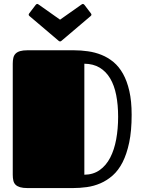

<svg xmlns="http://www.w3.org/2000/svg" viewBox="-20 -957 720 977"><path d="M44.9 -632.8Q44.9 -649.9 47.9 -662.6Q50.8 -675.3 59.1 -683.8Q67.4 -692.4 82 -696.8Q96.7 -701.2 120.1 -701.2H355Q391.6 -701.2 427.7 -696Q463.9 -690.9 496.6 -677.7Q529.3 -664.6 557.4 -641.4Q585.4 -618.2 606 -581.5Q626.5 -544.9 638.2 -493.7Q649.9 -442.4 649.9 -373Q649.9 -291.5 637.5 -232.2Q625 -172.9 603.8 -131.3Q582.5 -89.8 553.5 -64.2Q524.4 -38.6 491 -24.2Q457.5 -9.8 421.6 -4.9Q385.7 0 350.1 0H120.1Q96.7 0 82 -4.4Q67.4 -8.8 59.1 -17.1Q50.8 -25.4 47.9 -38.1Q44.9 -50.8 44.9 -67.9ZM581.1 -362.8Q581.1 -423.3 571.3 -473.1Q561.5 -522.9 540.5 -558.1Q519.5 -593.3 487.1 -612.8Q454.6 -632.3 409.2 -632.8V-67.9Q454.6 -68.4 487.3 -91.6Q520 -114.7 540.8 -154.8Q561.5 -194.8 571.3 -248.3Q581.1 -301.8 581.1 -362.8ZM395 -934.1Q397 -935.1 398.4 -936Q399.9 -937 401.4 -937Q405.8 -937 409.7 -932.1L442.4 -889.2Q445.3 -885.3 445.3 -882.3Q445.3 -878.4 440.9 -875L292.5 -749Q291 -748 289.6 -747.1Q288.1 -746.1 285.6 -746.1Q283.2 -746.1 281.7 -747.1Q280.3 -748 278.8 -749L130.4 -875Q126 -878.4 126 -882.3Q126 -885.3 128.9 -889.2L161.6 -932.1Q164.1 -935.1 165.8 -936Q167.5 -937 169.9 -937Q171.4 -937 172.9 -936Q174.3 -935.1 176.3 -934.1L285.6 -856.9Z"/></svg>

Font: Fascinate Cyrillic
Style: Regular
Weight: 900
Designer: Denis Ignatov
Foundry: Astigmatic (AOETI)
Version: Version 1.00 November 30, 2018, initial release